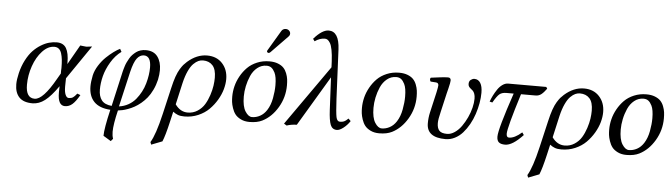

<svg xmlns="http://www.w3.org/2000/svg" viewBox="-53 -925 4855 1387"><g transform="rotate(5 2374.0 -231.5)"><path d="M419.9 -189 418.9 -130.9V-127.9Q418.9 -90.3 428 -69.6Q437 -48.8 452.1 -48.8Q470.2 -48.8 482.2 -56.4Q494.1 -64 511.2 -85.9L534.2 -77.1Q506.8 -29.3 482.9 -8.5Q459 12.2 429.2 12.2Q377.9 12.2 377.9 -81.1V-88.9L378.9 -127.9Q326.7 -53.2 283.9 -20.5Q241.2 12.2 193.8 12.2Q128.4 12.2 97.2 -21.2Q65.9 -54.7 65.9 -115.2Q65.9 -148.4 77.1 -195.8Q89.8 -249 112.3 -292Q134.8 -335 160.9 -362.3Q187 -389.6 217.5 -408.2Q248 -426.8 276.1 -434.3Q304.2 -441.9 331.1 -441.9Q379.9 -441.9 400.4 -406.5Q420.9 -371.1 420.9 -301.8V-293V-292L502 -434.1Q508.8 -434.1 523.9 -431.6Q539.1 -429.2 545.9 -429.2Q553.2 -429.2 567.6 -431.6Q582 -434.1 587.9 -434.1ZM316.9 -408.2Q271 -408.2 230.2 -364.5Q189.5 -320.8 166.3 -253.9Q143.1 -187 143.1 -118.2Q143.1 -22 207 -22Q267.6 -22 356 -179.2L379.9 -220.2V-241.2Q379.9 -244.6 380.4 -250.7Q380.9 -256.8 380.9 -259.8Q380.9 -294.9 378.2 -319.8Q375.5 -344.7 368.9 -365.7Q362.3 -386.7 349.4 -397.5Q336.4 -408.2 316.9 -408.2Z M818.8 -20Q856 -24.9 887 -42.5Q918 -60.1 939 -85.7Q960 -111.3 975.8 -141.1Q991.7 -170.9 1000.7 -203.4Q1009.8 -235.8 1013.9 -264.4Q1018.1 -293 1018.1 -318.8Q1018.1 -402.8 966.8 -402.8Q938 -402.8 916.5 -375Q895 -347.2 877.9 -275.9ZM802.7 -414.1Q758.8 -382.3 727.8 -330.3Q696.8 -278.3 683.8 -227.3Q670.9 -176.3 670.9 -128.9Q670.9 -80.6 692.9 -52.2Q714.8 -23.9 766.1 -19L820.8 -259.8Q820.8 -260.3 823 -269.8Q825.2 -279.3 827.9 -288.8Q830.6 -298.3 835.2 -313.2Q839.8 -328.1 846.4 -341.6Q853 -355 861.6 -370.4Q870.1 -385.7 881.8 -397.9Q893.6 -410.2 907.2 -420.4Q920.9 -430.7 939 -436.3Q957 -441.9 977.1 -441.9Q1034.7 -441.9 1062.7 -404.3Q1090.8 -366.7 1090.8 -306.2Q1090.8 -274.9 1083 -236.8Q1073.7 -196.8 1057.1 -162.4Q1040.5 -127.9 1021 -103.8Q1001.5 -79.6 977.8 -60.1Q954.1 -40.5 931.9 -28.3Q909.7 -16.1 886.5 -7.6Q863.3 1 846.2 4.6Q829.1 8.3 814 9.8Q789.1 113.3 789.1 166Q789.1 194.3 796.9 216.8L781.7 234.9L726.1 201.2Q726.1 148.4 758.8 9.8Q679.2 4.9 640.1 -35.6Q601.1 -76.2 601.1 -147Q601.1 -179.2 610.8 -227.1Q619.1 -263.2 641.8 -299.3Q664.6 -335.4 692.4 -362.1Q720.2 -388.7 745.6 -407.2Q771 -425.8 791 -435.1Z M1573.7 -283.2Q1573.7 -249 1563 -210.2Q1552.2 -171.4 1529.1 -132.1Q1505.9 -92.8 1473.9 -60.8Q1441.9 -28.8 1395.5 -8.8Q1349.1 11.2 1295.9 11.2Q1267.6 11.2 1249.3 4.6Q1231 -2 1212.9 -16.1L1195.8 58.1Q1171.9 162.1 1153.8 204.1L1074.7 234.9L1067.9 216.8Q1103 160.2 1138.7 6.8L1183.1 -184.1Q1194.8 -235.4 1206.5 -268.6Q1219.2 -304.2 1232.9 -326.2Q1246.6 -348.1 1255.9 -358.9Q1265.1 -369.6 1279.8 -382.8Q1347.2 -441.9 1421.9 -441.9Q1491.2 -441.9 1532.5 -397Q1573.7 -352.1 1573.7 -283.2ZM1316.9 -19Q1356.4 -19 1388.2 -39.8Q1419.9 -60.5 1438.5 -91.1Q1457 -121.6 1469.5 -159.7Q1481.9 -197.8 1486.3 -229Q1490.7 -260.3 1490.7 -286.1Q1490.7 -347.2 1465.1 -375.5Q1439.5 -403.8 1395 -403.8Q1377.9 -403.8 1361.6 -396.5Q1345.2 -389.2 1326.7 -371.1Q1308.1 -353 1291 -316.4Q1273.9 -279.8 1261.7 -228L1226.1 -70.8Q1262.7 -19 1316.9 -19Z M1710.9 -169.9Q1710.9 -98.6 1733.6 -62.7Q1756.3 -26.9 1782.7 -26.9Q1812.5 -26.9 1840.6 -42Q1868.7 -57.1 1888.7 -87.9Q1912.6 -125 1922.1 -176.3Q1931.6 -227.5 1931.6 -270Q1931.6 -331.5 1916.5 -361.8Q1905.3 -384.3 1891.4 -395Q1877.4 -405.8 1856 -405.8Q1818.4 -405.8 1789.1 -382.1Q1759.8 -358.4 1743.4 -321.3Q1727.1 -284.2 1719 -245.1Q1710.9 -206.1 1710.9 -169.9ZM1627.9 -162.1Q1627.9 -199.2 1637.2 -237.1Q1646.5 -274.9 1666.7 -311.3Q1687 -347.7 1715.1 -376Q1743.2 -404.3 1784.4 -421.6Q1825.7 -439 1874 -439Q1909.7 -439 1935.8 -428.7Q1961.9 -418.5 1976.8 -402.8Q1991.7 -387.2 2000.5 -364.5Q2009.3 -341.8 2012 -321.5Q2014.6 -301.3 2014.6 -276.9Q2014.6 -190.4 1970.7 -116.5Q1926.8 -42.5 1859.9 -8.8Q1822.8 9.8 1767.6 9.8Q1731.4 9.8 1704.6 -3.4Q1677.7 -16.6 1663.6 -34.9Q1649.4 -53.2 1640.9 -78.9Q1632.3 -104.5 1630.1 -123.3Q1627.9 -142.1 1627.9 -162.1ZM1971.7 -682.1Q1985.4 -682.1 1995.1 -672.9Q2004.9 -663.6 2004.9 -650.9Q2004.9 -646 2003.9 -644Q2002 -635.3 1994.6 -628.9L1876 -506.8Q1868.2 -499 1862.8 -499Q1857.4 -499 1853.5 -502.2Q1849.6 -505.4 1849.6 -509.8Q1849.6 -512.2 1850.6 -513.2Q1850.6 -515.6 1855 -522L1939.9 -665Q1950.2 -682.1 1971.7 -682.1Z M2495.6 -60.1Q2476.1 -30.3 2448.7 -9Q2421.4 12.2 2401.4 12.2Q2368.2 12.2 2355.2 -19.5Q2342.3 -51.3 2338.4 -126L2326.7 -362.8L2110.4 0Q2067.4 1.5 2037.6 12.2L2017.6 0L2323.7 -435.1L2321.8 -478Q2319.3 -527.3 2312.7 -560.8Q2306.2 -594.2 2296.6 -609.9Q2287.1 -625.5 2278.1 -631.3Q2269 -637.2 2257.8 -637.2Q2222.2 -637.2 2185.5 -611.8L2173.3 -628.9Q2233.9 -698.2 2280.8 -698.2Q2356.4 -698.2 2362.8 -568.8L2379.4 -213.9Q2384.8 -109.9 2391.4 -79.3Q2397.9 -48.8 2418.5 -48.8Q2435.5 -48.8 2448 -54Q2460.4 -59.1 2478.5 -77.1Z M2651.4 -169.9Q2651.4 -98.6 2674.1 -62.7Q2696.8 -26.9 2723.1 -26.9Q2752.9 -26.9 2781 -42Q2809.1 -57.1 2829.1 -87.9Q2853 -125 2862.5 -176.3Q2872.1 -227.5 2872.1 -270Q2872.1 -331.5 2856.9 -361.8Q2845.7 -384.3 2831.8 -395Q2817.9 -405.8 2796.4 -405.8Q2758.8 -405.8 2729.5 -382.1Q2700.2 -358.4 2683.8 -321.3Q2667.5 -284.2 2659.4 -245.1Q2651.4 -206.1 2651.4 -169.9ZM2568.4 -162.1Q2568.4 -199.2 2577.6 -237.1Q2586.9 -274.9 2607.2 -311.3Q2627.4 -347.7 2655.5 -376Q2683.6 -404.3 2724.9 -421.6Q2766.1 -439 2814.5 -439Q2850.1 -439 2876.2 -428.7Q2902.3 -418.5 2917.2 -402.8Q2932.1 -387.2 2940.9 -364.5Q2949.7 -341.8 2952.4 -321.5Q2955.1 -301.3 2955.1 -276.9Q2955.1 -190.4 2911.1 -116.5Q2867.2 -42.5 2800.3 -8.8Q2763.2 9.8 2708 9.8Q2671.9 9.8 2645 -3.4Q2618.2 -16.6 2604 -34.9Q2589.8 -53.2 2581.3 -78.9Q2572.8 -104.5 2570.6 -123.3Q2568.4 -142.1 2568.4 -162.1Z M3060.5 -169.9 3095.2 -320.8Q3104 -362.3 3104 -372.1Q3104 -390.6 3085.9 -392.1L3045.9 -395Q3035.2 -411.6 3044.9 -422.9L3078.6 -427.2L3113.3 -431.6Q3125.5 -433.1 3141.6 -434.6Q3157.7 -436 3168.9 -436Q3189.5 -436 3189.5 -415Q3189.5 -407.2 3186.8 -394Q3184.1 -380.9 3178.2 -355.5L3169.4 -320.3L3138.2 -185.1Q3124 -128.4 3124 -101.1Q3124 -64.9 3139.9 -46.9Q3155.8 -28.8 3196.8 -28.8Q3224.6 -28.8 3252.2 -47.6Q3279.8 -66.4 3301 -96.4Q3322.3 -126.5 3338.9 -162.1Q3355.5 -197.8 3364.3 -233.9Q3373 -270 3373 -298.8Q3373 -319.8 3367.7 -334.5Q3362.3 -349.1 3354.7 -356.2Q3347.2 -363.3 3339.4 -369.1Q3331.5 -375 3326.2 -382.8Q3320.8 -390.6 3320.8 -401.9Q3320.8 -422.4 3333.7 -432.1Q3346.7 -441.9 3359.9 -441.9Q3388.2 -441.9 3403.6 -417Q3418.9 -392.1 3418.9 -346.2Q3418.9 -310.5 3411.9 -270.5Q3404.8 -230.5 3391.6 -190.7Q3378.4 -150.9 3358.2 -114.7Q3337.9 -78.6 3313.2 -50.8Q3288.6 -22.9 3256.3 -6.6Q3224.1 9.8 3189 9.8Q3052.2 9.8 3052.2 -92.8Q3052.2 -133.3 3060.5 -169.9Z M3561.5 -41Q3561.5 -96.2 3651.4 -360.8H3599.6Q3566.4 -360.8 3548.6 -345.9Q3530.8 -331.1 3503.4 -283.2L3483.4 -288.1Q3491.7 -311 3502.7 -333Q3513.7 -355 3529.1 -377.9Q3544.4 -400.9 3564.5 -415Q3584.5 -429.2 3605.5 -429.2H3881.8L3889.6 -417Q3868.7 -388.2 3851.1 -374.5Q3833.5 -360.8 3809.6 -360.8H3704.6Q3626.5 -111.8 3626.5 -67.9Q3626.5 -41 3645.5 -41Q3685.5 -41 3737.8 -86.9L3750.5 -68.8Q3674.8 12.2 3621.6 12.2Q3590.8 12.2 3576.2 0Q3561.5 -12.2 3561.5 -41Z M4307.1 -283.2Q4307.1 -249 4296.4 -210.2Q4285.6 -171.4 4262.5 -132.1Q4239.3 -92.8 4207.3 -60.8Q4175.3 -28.8 4128.9 -8.8Q4082.5 11.2 4029.3 11.2Q4001 11.2 3982.7 4.6Q3964.4 -2 3946.3 -16.1L3929.2 58.1Q3905.3 162.1 3887.2 204.1L3808.1 234.9L3801.3 216.8Q3836.4 160.2 3872.1 6.8L3916.5 -184.1Q3928.2 -235.4 3939.9 -268.6Q3952.6 -304.2 3966.3 -326.2Q3980 -348.1 3989.3 -358.9Q3998.5 -369.6 4013.2 -382.8Q4080.6 -441.9 4155.3 -441.9Q4224.6 -441.9 4265.9 -397Q4307.1 -352.1 4307.1 -283.2ZM4050.3 -19Q4089.8 -19 4121.6 -39.8Q4153.3 -60.5 4171.9 -91.1Q4190.4 -121.6 4202.9 -159.7Q4215.3 -197.8 4219.7 -229Q4224.1 -260.3 4224.1 -286.1Q4224.1 -347.2 4198.5 -375.5Q4172.9 -403.8 4128.4 -403.8Q4111.3 -403.8 4095 -396.5Q4078.6 -389.2 4060.1 -371.1Q4041.5 -353 4024.4 -316.4Q4007.3 -279.8 3995.1 -228L3959.5 -70.8Q3996.1 -19 4050.3 -19Z M4444.3 -169.9Q4444.3 -98.6 4467 -62.7Q4489.7 -26.9 4516.1 -26.9Q4545.9 -26.9 4574 -42Q4602.1 -57.1 4622.1 -87.9Q4646 -125 4655.5 -176.3Q4665 -227.5 4665 -270Q4665 -331.5 4649.9 -361.8Q4638.7 -384.3 4624.8 -395Q4610.8 -405.8 4589.4 -405.8Q4551.8 -405.8 4522.5 -382.1Q4493.2 -358.4 4476.8 -321.3Q4460.4 -284.2 4452.4 -245.1Q4444.3 -206.1 4444.3 -169.9ZM4361.3 -162.1Q4361.3 -199.2 4370.6 -237.1Q4379.9 -274.9 4400.1 -311.3Q4420.4 -347.7 4448.5 -376Q4476.6 -404.3 4517.8 -421.6Q4559.1 -439 4607.4 -439Q4643.1 -439 4669.2 -428.7Q4695.3 -418.5 4710.2 -402.8Q4725.1 -387.2 4733.9 -364.5Q4742.7 -341.8 4745.4 -321.5Q4748 -301.3 4748 -276.9Q4748 -190.4 4704.1 -116.5Q4660.2 -42.5 4593.3 -8.8Q4556.2 9.8 4501 9.8Q4464.8 9.8 4438 -3.4Q4411.1 -16.6 4397 -34.9Q4382.8 -53.2 4374.3 -78.9Q4365.7 -104.5 4363.5 -123.3Q4361.3 -142.1 4361.3 -162.1Z"/></g></svg>

Font: Linux Libertine G
Style: Italic
Weight: 400
Italic angle: -12°
Designer: Philipp H. Poll
Foundry: Philipp H. Poll
Version: Version 5.1.3